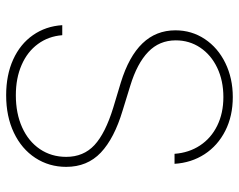

<svg xmlns="http://www.w3.org/2000/svg" viewBox="-96 -662 769 618"><g transform="rotate(90 289.0 -353.5)"><path d="M293 -687.5Q240.2 -687.5 198.7 -667.7Q157.2 -647.9 133.8 -613Q110.4 -578.1 110.4 -534.2Q110.4 -481.4 147.5 -445.6Q184.6 -409.7 256.8 -387.7L335.9 -363.3Q425.8 -336.4 471.7 -293Q517.6 -249.5 517.6 -181.6Q517.6 -126.5 488.8 -82.3Q460 -38.1 407.7 -13.2Q355.5 11.7 287.1 11.7Q221.7 11.7 171.9 -11Q122.1 -33.7 93.5 -74.7Q64.9 -115.7 61.5 -168.9H93.8Q97.2 -124.5 122.1 -90.6Q147 -56.6 189.5 -38.1Q231.9 -19.5 287.1 -19.5Q345.7 -19.5 390.6 -39.8Q435.5 -60.1 460.4 -96.9Q485.4 -133.8 485.4 -181.6Q485.4 -237.3 447.5 -272.5Q409.7 -307.6 327.1 -333L246.1 -357.4Q162.1 -383.3 120.1 -427Q78.1 -470.7 78.1 -533.2Q78.1 -585.4 106.2 -627.7Q134.3 -669.9 183.3 -693.8Q232.4 -717.8 293 -717.8Q354 -717.8 401.6 -693.6Q449.2 -669.4 476.8 -627Q504.4 -584.5 507.8 -530.3H475.6Q472.2 -576.7 448.7 -612.3Q425.3 -647.9 385 -667.7Q344.7 -687.5 293 -687.5Z"/></g></svg>

Font: Pretendard Std Thin
Style: Regular
Weight: 100
Designer: Base glyphs from Inter by Rasmus Andersson; Hangeul glyphs from Noto Sans CJK(Source Han Sans) by Jang Soo-young and Kan
Foundry: Kil Hyung-jin
Version: Version 1.309